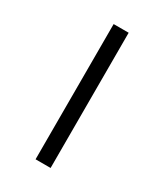

<svg xmlns="http://www.w3.org/2000/svg" viewBox="-140 -583 550 643"><g transform="rotate(30 135.0 -261.5)"><path d="M164.1 0H106V-522.9H164.1Z"/></g></svg>

Font: FiraSans-Light
Style: Regular
Weight: 300
Designer: Carrois Corporate & Edenspiekermann AG
Foundry: Carrois Corporate GbR & Edenspiekermann AG
Version: Version 3.106;PS 003.106;hotconv 1.0.70;makeotf.lib2.5.58329